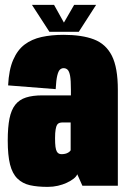

<svg xmlns="http://www.w3.org/2000/svg" viewBox="-20 -744 508 769"><path d="M171 4.5Q192.5 4.5 212 0Q231.5 -4.5 247.5 -12Q263.5 -19.5 274.5 -28Q285.5 -36.5 289.5 -46L310 0H452V-384Q452 -473.5 428 -520.8Q404 -568 356.2 -586.2Q308.5 -604.5 234.5 -604.5Q186 -604.5 146.5 -595.8Q107 -587 78.5 -565.5Q50 -544 32.8 -504.2Q15.5 -464.5 12.5 -402L203 -387Q205 -424 209.5 -442Q214 -460 220.5 -465.5Q227 -471 234.5 -471Q244.5 -471 251 -464.5Q257.5 -458 260.8 -440Q264 -422 264 -385V-362H149Q111 -362 84.2 -353.5Q57.5 -345 41.2 -324.5Q25 -304 18 -269.2Q11 -234.5 11 -181Q11 -122 20.2 -85.2Q29.5 -48.5 49.8 -28.8Q70 -9 99.8 -2.2Q129.5 4.5 171 4.5ZM226.5 -126.5Q220.5 -126.5 215.8 -128.8Q211 -131 207.5 -137.2Q204 -143.5 202.2 -156Q200.5 -168.5 200.5 -190.5Q200.5 -212.5 202.8 -225.5Q205 -238.5 208.5 -244Q212 -249.5 217.5 -251.5Q223 -253.5 230 -253.5H263V-142Q260.5 -137.5 254.2 -133.5Q248 -129.5 240.8 -128Q233.5 -126.5 226.5 -126.5ZM178 -616.5H295.5L365 -724.5H277L236 -653.5L196.5 -724.5H108Z"/></svg>

Font: Anybody ExtraCondensed Black
Style: Regular
Weight: 900
Width: 2
Version: Version 1.113;gftools[0.9.25]